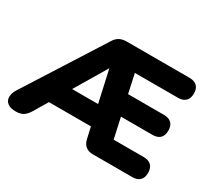

<svg xmlns="http://www.w3.org/2000/svg" viewBox="-149 -939 1292 1181"><g transform="rotate(30 497.5 -348.0)"><path d="M68 9Q29 9 9 -7Q-11 -23 -11 -49Q-11 -75 6 -103L359 -658Q374 -683 395 -694Q416 -705 446 -705H891Q926 -705 944.5 -687Q963 -669 963 -635Q963 -600 944.5 -581.5Q926 -563 891 -563H530L576 -603L625 -378L566 -429H869Q904 -429 922.5 -411Q941 -393 941 -358Q941 -323 922.5 -305Q904 -287 869 -287H597L634 -338L688 -93L627 -142H891Q926 -142 944.5 -123.5Q963 -105 963 -71Q963 -36 944.5 -18Q926 0 891 0H612Q547 0 533 -64L503 -197L559 -143H179L245 -190L159 -46Q143 -19 123 -5Q103 9 68 9ZM433 -507 274 -240 265 -284H531L496 -233L435 -507Z"/></g></svg>

Font: Nunito ExtraLight Black
Style: Regular
Weight: 900
Version: Version 3.602